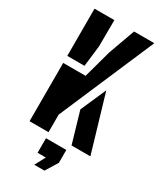

<svg xmlns="http://www.w3.org/2000/svg" viewBox="-249 -882 990 1182"><g transform="rotate(30 246.0 -291.0)"><path d="M52.5 0V-414.5H211.5L265.5 -611.5L333.5 -800H477.5L187.5 -125V0ZM351 0 287 -219.5 366.5 -401 485 0ZM52.5 -464.5V-800H193.5L192.5 -614L175 -464.5ZM211.5 217.5 251 143.5H192.5V40H337V131.5L284 217.5Z"/></g></svg>

Font: Big Shoulders Stencil Text Thin ExtraBold
Style: Regular
Weight: 800
Version: Version 2.001